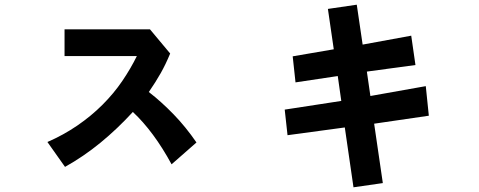

<svg xmlns="http://www.w3.org/2000/svg" viewBox="-20 -707 2040 818"><path d="M711 -7Q673 -77 631.5 -133Q590 -189 546 -230Q480 -158 408 -99Q336 -40 257 4L182 -102Q251 -132 310 -172.5Q369 -213 417 -261Q465 -309 501 -362Q537 -415 563 -468H255V-582H619L705 -479Q686 -433 664.5 -395Q643 -357 614 -315Q667 -274 719 -220.5Q771 -167 817 -100Z M1807 -214 1574 -180 1611 73 1486 91 1449 -164 1205 -131 1193 -240 1434 -277 1419 -383 1239 -356 1227 -467 1402 -497 1377 -669 1500 -687 1525 -517 1732 -555 1750 -430 1543 -402 1558 -298 1794 -340Z"/></svg>

Font: NanumGothicCoding
Style: Bold
Weight: 700
Monospace: yes
Designer: Kwon Bruce; Nicolas Noh; Sung-woo Choi; Go-un Cha; Soo-hyun Park;
Foundry: NHN Corporation
Version: Version 2.000;PS 1;hotconv 1.0.49;makeotf.lib2.0.14853